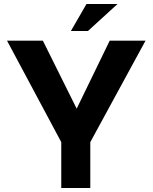

<svg xmlns="http://www.w3.org/2000/svg" viewBox="-20 -939 762 959"><path d="M286 -229 15 -736H194L384 -354L341 -351L528 -736H707L431 -229V0H286ZM567 -919 419 -784H334L412 -919Z"/></svg>

Font: Josefin Sans Thin
Style: Bold
Weight: 700
Version: Version 2.000